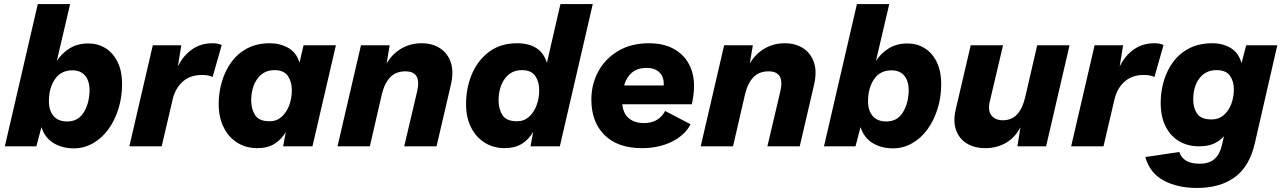

<svg xmlns="http://www.w3.org/2000/svg" viewBox="-20 -724 6345 950"><path d="M417 -509Q464 -509 501.5 -486Q539 -463 561.5 -418Q584 -373 584 -307Q584 -243 566 -185.5Q548 -128 516 -84Q484 -40 440 -15Q396 10 345 10Q288 10 245 -16Q202 -42 185 -95L160 0H4L167 -704H327L261 -422Q286 -461 325 -485Q364 -509 417 -509ZM312 -123Q365 -123 392.5 -165Q420 -207 423 -269Q425 -319 403 -347.5Q381 -376 338 -376Q282 -376 252 -332.5Q222 -289 222 -223Q222 -177 245 -150Q268 -123 312 -123Z M620 0 736 -500H877L860 -395Q886 -448 929.5 -479Q973 -510 1031 -510Q1047 -510 1058.5 -507.5Q1070 -505 1077 -501L1032 -343Q1022 -348 1010 -350.5Q998 -353 979 -353Q921 -353 884 -320Q847 -287 834 -231L780 0Z M1254 9Q1196 9 1152.5 -19Q1109 -47 1085.5 -96.5Q1062 -146 1062 -209Q1062 -265 1077.5 -318.5Q1093 -372 1124 -415.5Q1155 -459 1203 -484.5Q1251 -510 1316 -510Q1366 -510 1406.5 -487Q1447 -464 1462 -414L1482 -500H1642L1526 0H1381L1394 -71Q1373 -34 1338.5 -12.5Q1304 9 1254 9ZM1314 -124Q1349 -124 1373.5 -146Q1398 -168 1411 -203Q1424 -238 1424 -278Q1424 -319 1404.5 -348Q1385 -377 1338 -377Q1285 -377 1254 -335Q1223 -293 1223 -226Q1223 -184 1242.5 -154Q1262 -124 1314 -124Z M1650 0 1766 -500H1908L1893 -410Q1922 -459 1967 -484.5Q2012 -510 2066 -510Q2118 -510 2156 -486Q2194 -462 2210 -416.5Q2226 -371 2211 -305L2140 0H1980L2044 -272Q2067 -371 1986 -371Q1938 -371 1910 -341Q1882 -311 1869 -256L1810 0Z M2477 9Q2421 9 2377.5 -18.5Q2334 -46 2310 -95Q2286 -144 2286 -209Q2286 -289 2315 -357.5Q2344 -426 2400.5 -468Q2457 -510 2538 -510Q2657 -510 2686 -413L2753 -704H2913L2750 0H2605L2618 -72Q2596 -33 2561.5 -12Q2527 9 2477 9ZM2538 -124Q2573 -124 2597.5 -146Q2622 -168 2635 -203Q2648 -238 2648 -278Q2648 -319 2628.5 -348Q2609 -377 2562 -377Q2509 -377 2478 -335Q2447 -293 2447 -226Q2447 -184 2466.5 -154Q2486 -124 2538 -124Z M3155 9Q3037 9 2971.5 -55.5Q2906 -120 2906 -231Q2906 -307 2940 -370Q2974 -433 3038 -471.5Q3102 -510 3191 -510Q3263 -510 3313 -482.5Q3363 -455 3388.5 -407.5Q3414 -360 3414 -299Q3414 -255 3403 -208H3059Q3064 -161 3092.5 -138Q3121 -115 3166 -115Q3204 -115 3230.5 -131Q3257 -147 3271 -175L3397 -109Q3369 -55 3304.5 -23Q3240 9 3155 9ZM3180 -388Q3134 -388 3106.5 -364.5Q3079 -341 3068 -301H3264Q3264 -306 3264 -311Q3264 -346 3241.5 -367Q3219 -388 3180 -388Z M3447 0 3563 -500H3705L3690 -410Q3719 -459 3764 -484.5Q3809 -510 3863 -510Q3915 -510 3953 -486Q3991 -462 4007 -416.5Q4023 -371 4008 -305L3937 0H3777L3841 -272Q3864 -371 3783 -371Q3735 -371 3707 -341Q3679 -311 3666 -256L3607 0Z M4470 -509Q4517 -509 4554.5 -486Q4592 -463 4614.5 -418Q4637 -373 4637 -307Q4637 -243 4619 -185.5Q4601 -128 4569 -84Q4537 -40 4493 -15Q4449 10 4398 10Q4341 10 4298 -16Q4255 -42 4238 -95L4213 0H4057L4220 -704H4380L4314 -422Q4339 -461 4378 -485Q4417 -509 4470 -509ZM4365 -123Q4418 -123 4445.5 -165Q4473 -207 4476 -269Q4478 -319 4456 -347.5Q4434 -376 4391 -376Q4335 -376 4305 -332.5Q4275 -289 4275 -223Q4275 -177 4298 -150Q4321 -123 4365 -123Z M4855 9Q4802 9 4764 -14Q4726 -37 4710.5 -80.5Q4695 -124 4709 -183L4783 -500H4943L4877 -220Q4867 -176 4886 -152.5Q4905 -129 4942 -129Q4986 -129 5013 -158.5Q5040 -188 5053 -245L5112 -500H5272L5156 0H5014L5029 -94Q5002 -43 4957 -17Q4912 9 4855 9Z M5280 0 5396 -500H5537L5520 -395Q5546 -448 5589.5 -479Q5633 -510 5691 -510Q5707 -510 5718.5 -507.5Q5730 -505 5737 -501L5692 -343Q5682 -348 5670 -350.5Q5658 -353 5639 -353Q5581 -353 5544 -320Q5507 -287 5494 -231L5440 0Z M5903 206Q5806 206 5737.5 169Q5669 132 5647 53L5815 28Q5824 56 5848.5 71Q5873 86 5916 86Q5963 86 5989.5 62.5Q6016 39 6026 -6L6036 -50Q6017 -28 5987.5 -14Q5958 0 5912 0Q5858 0 5815.5 -24.5Q5773 -49 5748 -97Q5723 -145 5723 -216Q5723 -271 5738.5 -323.5Q5754 -376 5785 -418Q5816 -460 5864.5 -485Q5913 -510 5979 -510Q6030 -510 6069.5 -486.5Q6109 -463 6123 -411L6146 -500H6300L6189 -16Q6163 99 6090 152.5Q6017 206 5903 206ZM5975 -133Q6010 -133 6034.5 -154Q6059 -175 6072 -209Q6085 -243 6085 -282Q6085 -322 6065.5 -349.5Q6046 -377 5999 -377Q5946 -377 5915 -337Q5884 -297 5884 -230Q5884 -190 5903.5 -161.5Q5923 -133 5975 -133Z"/></svg>

Font: Prodigy Sans
Style: Bold Italic
Weight: 700
Italic angle: -13°
Designer: Wei Huang
Foundry: Wei Huang
Version: Version 1.003; ttfautohint (v1.8.3)